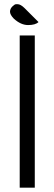

<svg xmlns="http://www.w3.org/2000/svg" viewBox="-20 -888 255 908"><path d="M144.5 -0.5H73.2V-720.2H144.5ZM112.8 -769.5Q78.6 -769.5 45.4 -799.8Q27.3 -818.4 27.3 -833Q27.8 -846.7 38.3 -857.2Q48.8 -867.7 55.7 -868.2H63Q77.1 -868.2 95.7 -850.1L162.1 -783.7Q147.5 -769.5 112.8 -769.5Z"/></svg>

Font: Greenwashing Machine
Style: Regular
Weight: 400
Designer: Tup Wanders
Foundry: Free font, DO NOT SELL
Version: Version 1.00;August 10, 2023;FontCreator 11.5.0.2430 64-bit